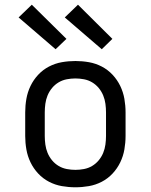

<svg xmlns="http://www.w3.org/2000/svg" viewBox="-20 -787 640 815"><path d="M300 8Q271 8 242.5 3Q214 -2 188 -15.5Q162 -29 142 -50.5Q122 -72 109.5 -98Q97 -124 92 -152.5Q87 -181 87 -210V-310Q87 -339 92 -367.5Q97 -396 109.5 -422Q122 -448 142 -469.5Q162 -491 188 -504.5Q214 -518 242.5 -523Q271 -528 300 -528Q329 -528 357.5 -523Q386 -518 412 -504.5Q438 -491 458 -469.5Q478 -448 490.5 -422Q503 -396 508 -367.5Q513 -339 513 -310V-210Q513 -181 508 -152.5Q503 -124 490.5 -98Q478 -72 458 -50.5Q438 -29 412 -15.5Q386 -2 357.5 3Q329 8 300 8ZM300 -66Q318 -66 336.5 -69.5Q355 -73 371 -82.5Q387 -92 399 -106.5Q411 -121 418 -138Q425 -155 427.5 -173.5Q430 -192 430 -210V-310Q430 -328 427.5 -346.5Q425 -365 418 -382Q411 -399 399 -413.5Q387 -428 371 -437.5Q355 -447 336.5 -450.5Q318 -454 300 -454Q282 -454 263.5 -450.5Q245 -447 229 -437.5Q213 -428 201 -413.5Q189 -399 182 -382Q175 -365 172.5 -346.5Q170 -328 170 -310V-210Q170 -192 172.5 -173.5Q175 -155 182 -138Q189 -121 201 -106.5Q213 -92 229 -82.5Q245 -73 263.5 -69.5Q282 -66 300 -66ZM412 -578 255 -713 311 -767 457 -622ZM216 -578 59 -713 115 -767 262 -622Z"/></svg>

Font: Iosevka Etoile
Style: Regular
Weight: 400
Designer: Belleve Invis
Foundry: Belleve Invis
Version: Version 33.2.4